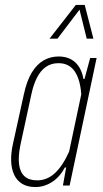

<svg xmlns="http://www.w3.org/2000/svg" viewBox="-20 -749 415 775"><path d="M123 6Q91 6 69.5 -7Q48 -20 37 -44Q26 -68 25 -99.5Q24 -131 32 -167L76 -367Q88 -423 108.5 -456.5Q129 -490 156.5 -505.5Q184 -521 216 -521Q258 -521 283.5 -497.5Q309 -474 317 -430H321L344 -515H370L261 0H234L247 -73H242Q221 -34 189.5 -14Q158 6 123 6ZM130 -21Q170 -21 201.5 -50Q233 -79 259 -137L308 -368Q304 -428 281.5 -461Q259 -494 216 -494Q186 -494 164.5 -478.5Q143 -463 129 -435Q115 -407 107 -370L62 -162Q53 -117 57 -85.5Q61 -54 79 -37.5Q97 -21 130 -21ZM180 -593 286 -729H322L357 -593H330L301 -710L212 -593Z"/></svg>

Font: Hubot Sans Condensed ExtraLight
Style: Italic
Weight: 200
Width: 3
Italic angle: -12.0243°
Designer: Deni Anggara
Foundry: GitHub, Inc., Subsidiary of Microsoft Corporation
Version: Version 2.000